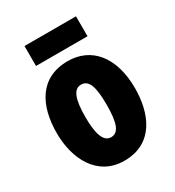

<svg xmlns="http://www.w3.org/2000/svg" viewBox="-179 -842 875 959"><g transform="rotate(-30 258.0 -363.0)"><path d="M407 -736H110V-621H407ZM483 -278C483 -460 393 -563 259 -563C97 -563 32 -437 32 -278C32 -132 100 10 257 10C427 10 483 -136 483 -278ZM196 -276C196 -380 215 -428 258 -428C303 -428 319 -379 319 -278C319 -176 303 -125 258 -125C215 -125 196 -177 196 -276Z"/></g></svg>

Font: Noto Sans Lao Looped ExtraCondensed Black
Style: Regular
Weight: 900
Width: 2
Designer: Mark Frömberg, Ben Mitchell
Foundry: The Fontpad Ltd
Version: Version 1.002